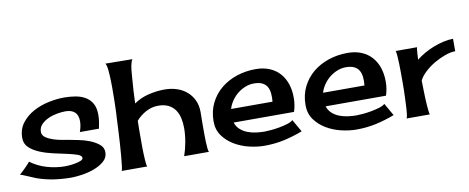

<svg xmlns="http://www.w3.org/2000/svg" viewBox="-63 -983 3115 1275"><g transform="rotate(-10 1494.5 -345.5)"><path d="M455.1 -359.4Q455.1 -400.4 433.1 -420.4Q411.1 -440.4 370.1 -440.4Q346.7 -440.4 314.9 -435.1Q283.2 -429.7 254.9 -417Q226.6 -404.3 206.5 -383.8Q186.5 -363.3 186.5 -333Q186.5 -310.5 208.5 -295.4Q230.5 -280.3 259.8 -271Q289.1 -261.7 318.8 -256.8Q348.6 -252 364.3 -249Q388.7 -244.1 426.3 -236.8Q463.9 -229.5 499 -215.3Q534.2 -201.2 559.6 -180.2Q585 -159.2 585 -127Q585 -90.8 556.6 -66.4Q528.3 -42 488.8 -27.3Q449.2 -12.7 406.2 -6.3Q363.3 0 335 0Q276.4 0 218.8 -8.3Q161.1 -16.6 105.5 -36.1Q98.6 -39.1 83 -45.4Q67.4 -51.8 50.3 -59.1Q33.2 -66.4 18.6 -72.3Q3.9 -78.1 0 -78.1Q2 -79.1 13.7 -89.8Q25.4 -100.6 38.6 -113.8Q51.8 -127 62.5 -138.7Q73.2 -150.4 74.2 -153.3Q124 -116.2 185.1 -98.6Q246.1 -81.1 307.6 -81.1Q314.5 -81.1 334 -82.5Q353.5 -84 374.5 -87.9Q395.5 -91.8 412.1 -98.6Q428.7 -105.5 428.7 -116.2Q428.7 -131.8 401.4 -141.6Q374 -151.4 332.5 -160.2Q291 -168.9 243.2 -179.7Q195.3 -190.4 153.8 -207.5Q112.3 -224.6 85 -250Q57.6 -275.4 57.6 -315.4Q57.6 -374 89.4 -415.5Q121.1 -457 168.9 -482.9Q216.8 -508.8 272.5 -520.5Q328.1 -532.2 377 -532.2Q417 -532.2 454.1 -525.9Q491.2 -519.5 519.5 -502.9Q547.9 -486.3 564.9 -457Q582 -427.7 582 -380.9Q582 -357.4 578.6 -334Q575.2 -310.5 570.3 -288.1H441.4Q447.3 -304.7 451.2 -322.8Q455.1 -340.8 455.1 -359.4Z M1043.9 -468.8Q1086.9 -468.8 1125 -456.5Q1163.1 -444.3 1191.9 -419.9Q1220.7 -395.5 1237.3 -360.4Q1253.9 -325.2 1253.9 -279.3Q1253.9 -268.6 1253.4 -246.1Q1252.9 -223.6 1252.9 -195.8Q1252.9 -168 1252.9 -137.7Q1252.9 -107.4 1253.9 -81.1Q1254.9 -54.7 1256.8 -35.2Q1258.8 -15.6 1262.7 -9.8H1095.7Q1110.4 -51.8 1119.1 -100.6Q1127.9 -149.4 1127.9 -194.3Q1127.9 -230.5 1120.6 -262.7Q1113.3 -294.9 1096.2 -318.8Q1079.1 -342.8 1051.3 -356.4Q1023.4 -370.1 982.4 -370.1Q939.5 -370.1 899.9 -348.6Q860.4 -327.1 833 -294.9Q832 -263.7 832 -231.9Q832 -200.2 832 -168Q832 -163.1 832 -148.4Q832 -133.8 832 -114.3Q832 -94.7 833 -73.2Q834 -51.8 835 -33.2Q835.9 -14.6 837.9 -1.5Q839.8 11.7 842.8 14.6H669.9Q673.8 9.8 677.2 -18.6Q680.7 -46.9 684.1 -86.4Q687.5 -126 690.4 -172.4Q693.4 -218.8 695.3 -260.3Q697.3 -301.8 698.7 -333Q700.2 -364.3 701.2 -375Q704.1 -451.2 704.1 -529.3Q704.1 -534.2 704.1 -548.3Q704.1 -562.5 703.6 -581.5Q703.1 -600.6 702.1 -621.6Q701.2 -642.6 699.2 -660.6Q697.3 -678.7 693.8 -691.4Q690.4 -704.1 685.5 -706.1L872.1 -704.1Q867.2 -704.1 864.3 -696.3Q861.3 -688.5 860.4 -685.5Q852.5 -660.2 850.1 -632.3Q847.7 -604.5 845.7 -578.1Q841.8 -536.1 839.8 -494.6Q837.9 -453.1 835.9 -411.1Q879.9 -442.4 935.5 -455.6Q991.2 -468.8 1043.9 -468.8Z M1633.8 14.6Q1585.9 14.6 1532.2 2Q1478.5 -10.7 1433.1 -37.6Q1387.7 -64.5 1357.9 -105.5Q1328.1 -146.5 1328.1 -203.1Q1328.1 -272.5 1355.5 -327.1Q1382.8 -381.8 1428.7 -419.4Q1474.6 -457 1535.2 -477.1Q1595.7 -497.1 1662.1 -497.1Q1714.8 -497.1 1755.9 -480Q1796.9 -462.9 1824.2 -432.1Q1851.6 -401.4 1865.7 -359.4Q1879.9 -317.4 1879.9 -266.6Q1879.9 -217.8 1865.2 -172.9H1458Q1467.8 -143.6 1488.8 -125Q1509.8 -106.4 1536.6 -96.2Q1563.5 -85.9 1593.3 -82Q1623 -78.1 1649.4 -78.1Q1666 -78.1 1693.8 -80.6Q1721.7 -83 1751 -88.4Q1780.3 -93.8 1806.2 -101.6Q1832 -109.4 1844.7 -121.1L1892.6 -37.1Q1828.1 -12.7 1765.6 1Q1703.1 14.6 1633.8 14.6ZM1633.8 -405.3Q1604.5 -405.3 1575.7 -393.6Q1546.9 -381.8 1523.4 -362.8Q1500 -343.8 1482.4 -317.9Q1464.8 -292 1457 -264.6H1736.3Q1739.3 -293.9 1736.8 -319.8Q1734.4 -345.7 1723.6 -364.7Q1712.9 -383.8 1691.4 -394.5Q1669.9 -405.3 1633.8 -405.3Z M2253.9 14.6Q2206.1 14.6 2152.3 2Q2098.6 -10.7 2053.2 -37.6Q2007.8 -64.5 1978 -105.5Q1948.2 -146.5 1948.2 -203.1Q1948.2 -272.5 1975.6 -327.1Q2002.9 -381.8 2048.8 -419.4Q2094.7 -457 2155.3 -477.1Q2215.8 -497.1 2282.2 -497.1Q2335 -497.1 2376 -480Q2417 -462.9 2444.3 -432.1Q2471.7 -401.4 2485.8 -359.4Q2500 -317.4 2500 -266.6Q2500 -217.8 2485.4 -172.9H2078.1Q2087.9 -143.6 2108.9 -125Q2129.9 -106.4 2156.7 -96.2Q2183.6 -85.9 2213.4 -82Q2243.2 -78.1 2269.5 -78.1Q2286.1 -78.1 2314 -80.6Q2341.8 -83 2371.1 -88.4Q2400.4 -93.8 2426.3 -101.6Q2452.1 -109.4 2464.8 -121.1L2512.7 -37.1Q2448.2 -12.7 2385.7 1Q2323.2 14.6 2253.9 14.6ZM2253.9 -405.3Q2224.6 -405.3 2195.8 -393.6Q2167 -381.8 2143.6 -362.8Q2120.1 -343.8 2102.5 -317.9Q2085 -292 2077.1 -264.6H2356.4Q2359.4 -293.9 2356.9 -319.8Q2354.5 -345.7 2343.8 -364.7Q2333 -383.8 2311.5 -394.5Q2290 -405.3 2253.9 -405.3Z M2737.3 -371.1Q2760.7 -390.6 2791.5 -408.2Q2822.3 -425.8 2856 -439Q2889.6 -452.1 2924.3 -460Q2959 -467.8 2989.3 -467.8V-383.8Q2958 -383.8 2919.9 -370.1Q2881.8 -356.4 2845.2 -335Q2808.6 -313.5 2779.3 -286.1Q2750 -258.8 2736.3 -230.5Q2736.3 -223.6 2736.8 -205.1Q2737.3 -186.5 2737.8 -162.1Q2738.3 -137.7 2739.3 -110.8Q2740.2 -84 2742.2 -60.5Q2744.1 -37.1 2746.1 -20.5Q2748 -3.9 2751 0H2592.8Q2596.7 -2 2599.6 -21Q2602.5 -40 2604 -67.4Q2605.5 -94.7 2606.9 -126.5Q2608.4 -158.2 2608.9 -187.5Q2609.4 -216.8 2609.4 -238.3Q2609.4 -259.8 2609.4 -266.6Q2609.4 -275.4 2609.4 -303.7Q2609.4 -332 2608.4 -363.3Q2607.4 -394.5 2605.5 -421.4Q2603.5 -448.2 2599.6 -454.1H2744.1Q2742.2 -448.2 2741.2 -437Q2740.2 -425.8 2739.3 -413.1Q2738.3 -400.4 2737.8 -388.7Q2737.3 -377 2737.3 -371.1Z"/></g></svg>

Font: Cherry Cream Soda
Style: Regular
Weight: 400
Designer: Font Diner, Inc
Foundry: Font Diner, Inc
Version: Version 1.001